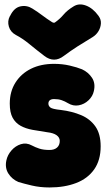

<svg xmlns="http://www.w3.org/2000/svg" viewBox="-20 -803 472 845"><path d="M198 22Q156 22 120 13.5Q84 5 61 -2Q33 -14 17 -39Q1 -64 8 -97Q13 -121 30.5 -141Q48 -161 72 -168.5Q96 -176 120 -163Q135 -155 153 -149Q171 -143 198 -143Q219 -143 231 -153.5Q243 -164 243 -183Q243 -198 229 -208Q215 -218 188 -221Q154 -226 123.5 -231.5Q93 -237 70.5 -249.5Q48 -262 35.5 -285Q23 -308 23 -347Q23 -400 48 -439.5Q73 -479 116.5 -500.5Q160 -522 218 -522Q254 -522 286.5 -514.5Q319 -507 341 -498Q369 -485 385 -460.5Q401 -436 393 -402Q388 -379 369.5 -361.5Q351 -344 326.5 -339.5Q302 -335 279 -349Q266 -357 251.5 -362Q237 -367 218 -367Q206 -367 199.5 -362Q193 -357 193 -347Q193 -337 201.5 -330Q210 -323 248 -319Q297 -313 336.5 -296.5Q376 -280 399.5 -247Q423 -214 423 -159Q423 -98 394.5 -57.5Q366 -17 315 2.5Q264 22 198 22ZM415 -731Q425 -717 424 -699.5Q423 -682 413.5 -666Q404 -650 388 -640Q348 -616 320 -598Q292 -580 261 -557Q218 -524 175 -557Q141 -583 110 -608.5Q79 -634 50 -649Q26 -662 19 -686Q12 -710 23 -731L25 -734Q42 -769 70 -775Q98 -781 123 -765Q147 -750 166 -735.5Q185 -721 210 -705Q213 -704 216 -703Q219 -702 223 -705Q244 -720 260 -739Q276 -758 304 -775Q328 -790 358.5 -778.5Q389 -767 413 -734Z"/></svg>

Font: Winky Sans ExtraBold
Style: Regular
Weight: 800
Designer: Simon Atzbach
Foundry: typofactur
Version: Version 1.205